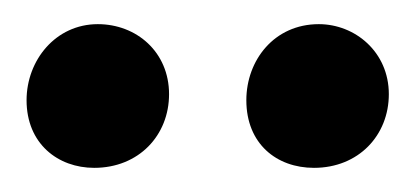

<svg xmlns="http://www.w3.org/2000/svg" viewBox="-20 -742 344 159"><path d="M2 -659C2 -623 28 -603 58 -603C95 -603 120 -630 120 -664C120 -699 93 -722 61 -722C26 -722 2 -692 2 -659ZM184 -659C184 -623 209 -603 240 -603C277 -603 302 -630 302 -664C302 -699 274 -722 244 -722C207 -722 184 -692 184 -659Z"/></svg>

Font: CantoraOne
Style: Regular
Weight: 400
Designer: Pablo Impallari, Rodrigo Fuenzalida
Foundry: Pablo Impallari
Version: Version 1.001